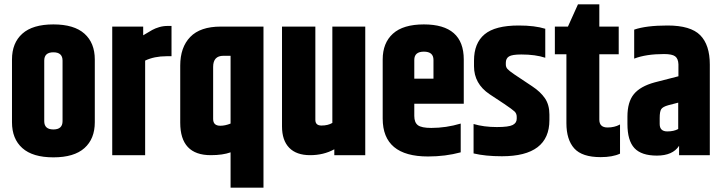

<svg xmlns="http://www.w3.org/2000/svg" viewBox="-20 -712 3317 881"><path d="M35 -439Q35 -515 82.5 -557.5Q130 -600 225 -600Q320 -600 367.5 -557.5Q415 -515 415 -439V-151Q415 -75 367.5 -32.5Q320 10 225 10Q130 10 82.5 -32.5Q35 -75 35 -151ZM267 -434Q267 -472 225 -472Q183 -472 183 -434V-156Q183 -118 225 -118Q267 -118 267 -156Z M750 -593H767V-454H744Q688 -454 646 -434V0H495V-590H637V-550Q665 -567 678.5 -574.5Q692 -582 710.5 -587.5Q729 -593 750 -593Z M993 -590H1189V149H1038V-13Q1002 0 947 0Q807 0 807 -149V-411Q807 -495 853 -542.5Q899 -590 993 -590ZM1038 -145V-456H1005Q958 -456 958 -405V-166Q958 -135 991 -135Q1013 -135 1038 -145Z M1505 -590H1656V0H1514V-27Q1465 0 1403 0Q1340 0 1307 -34Q1274 -68 1274 -132V-590H1427V-162Q1427 -136 1455 -136Q1485 -136 1505 -148Z M1881 -351H1969V-437Q1969 -475 1925 -475Q1881 -475 1881 -437ZM1736 -168V-439Q1736 -515 1783 -557.5Q1830 -600 1925 -600Q2108 -600 2108 -439V-236H1881V-180Q1881 -150 1897.5 -137.5Q1914 -125 1959 -125Q2027 -125 2094 -145V-13Q2024 6 1944 6Q1736 6 1736 -168Z M2155 -434Q2155 -514 2203.5 -554.5Q2252 -595 2360 -595Q2434 -595 2482 -580V-447Q2437 -462 2372 -462Q2330 -462 2315.5 -453Q2301 -444 2301 -424V-416Q2301 -404 2308.5 -395.5Q2316 -387 2341 -370L2422 -316Q2460 -291 2480.5 -261Q2501 -231 2501 -186V-161Q2501 5 2283 5Q2207 5 2153 -8V-143Q2200 -129 2260 -129Q2314 -129 2332.5 -138.5Q2351 -148 2351 -167V-176Q2351 -191 2341 -200.5Q2331 -210 2294 -235L2226 -280Q2155 -328 2155 -408Z M2632 -692H2730V-590H2819V-463H2730V-163Q2730 -127 2768 -127Q2784 -127 2798 -130.5Q2812 -134 2819 -138L2825 -141V-7Q2791 9 2736 9Q2651 9 2615 -31Q2579 -71 2579 -147V-463H2526V-590H2586Z M2890 -576Q2945 -595 3043 -595Q3149 -595 3193 -550.5Q3237 -506 3237 -416V0H3096V-43Q3067 2 2994 2Q2923 2 2891 -32.5Q2859 -67 2859 -143V-177Q2859 -244 2888.5 -280Q2918 -316 2984 -334L3093 -362V-417Q3092 -443 3078 -453.5Q3064 -464 3027 -464Q2944 -464 2890 -443ZM3092 -120V-241L3046 -229Q3021 -222 3014 -211Q3007 -200 3007 -171V-143Q3007 -109 3042 -109Q3072 -109 3092 -120Z"/></svg>

Font: Khand Black
Style: Regular
Weight: 900
Designer: Sanchit Sawaria and Jyotish Sonowal (Devanagari), Satya Rajpurohit (Latin)
Foundry: Indian Type Foundry
Version: Version 2.000;PS 1.0;hotconv 1.0.79;makeotf.lib2.5.61930